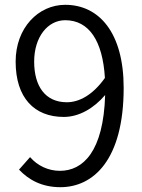

<svg xmlns="http://www.w3.org/2000/svg" viewBox="-20 -765 589 798"><path d="M231 13C367 13 494 -99 494 -400C494 -629 392 -745 251 -745C139 -745 45 -649 45 -509C45 -358 123 -279 245 -279C309 -279 370 -315 417 -370C410 -135 325 -55 229 -55C181 -55 136 -76 105 -112L59 -60C99 -18 153 13 231 13ZM416 -441C365 -369 308 -340 258 -340C167 -340 122 -408 122 -509C122 -611 178 -681 251 -681C350 -681 407 -595 416 -441Z"/></svg>

Font: Noto Sans CJK SC DemiLight
Style: Regular
Weight: 350
Designer: Ryoko NISHIZUKA 西塚涼子 (kana, bopomofo & ideographs); Paul D. Hunt (Latin, Greek & Cyrillic); Sandoll Communications 산돌커뮤니
Foundry: Adobe
Version: Version 2.004;hotconv 1.0.118;makeotfexe 2.5.65603